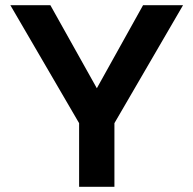

<svg xmlns="http://www.w3.org/2000/svg" viewBox="-20 -720 745 740"><path d="M284.9 0V-245.3L19.9 -700H174.1L353.2 -379.9L531.4 -700H685.5L421 -245.3V0Z"/></svg>

Font: Envelope Sans Variable
Style: Regular
Weight: 500
Designer: Andreas Rasmussen / Norman Anderson
Foundry: mail.de GmbH
Version: Version 1.150